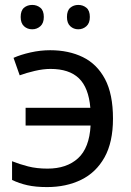

<svg xmlns="http://www.w3.org/2000/svg" viewBox="-20 -750 534 780"><path d="M171 10Q125 10 91.5 2.5Q58 -5 29 -19V-95Q59 -83 94 -74Q129 -65 173 -65Q251 -65 297 -107Q343 -149 348 -240H84V-312H347Q340 -394 300.5 -432Q261 -470 185 -470Q156 -470 121.5 -462Q87 -454 60 -444L35 -515Q64 -528 104 -537Q144 -546 184 -546Q259 -546 316.5 -518Q374 -490 406.5 -429Q439 -368 439 -268Q439 -172 404.5 -110.5Q370 -49 309.5 -19.5Q249 10 171 10ZM64 -681Q64 -707 77.5 -718.5Q91 -730 111 -730Q130 -730 144 -718.5Q158 -707 158 -681Q158 -656 144 -643.5Q130 -631 111 -631Q91 -631 77.5 -643.5Q64 -656 64 -681ZM252 -681Q252 -707 265.5 -718.5Q279 -730 298 -730Q317 -730 331 -718.5Q345 -707 345 -681Q345 -656 331 -643.5Q317 -631 298 -631Q279 -631 265.5 -643.5Q252 -656 252 -681Z"/></svg>

Font: Noto Sans
Style: Regular
Weight: 400
Designer: Monotype Design Team
Foundry: Monotype Imaging Inc.
Version: Version 1.902